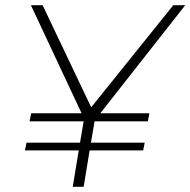

<svg xmlns="http://www.w3.org/2000/svg" viewBox="-20 -719 733 739"><path d="M302 0H260L283 -140H76L82 -170H288L302 -252H94L100 -283H294L99 -699H144L331 -306L647 -699H693L366 -283H555L549 -252H344L330 -170H537L531 -140H325Z"/></svg>

Font: Argentum Sans ExtraLight
Style: Italic
Weight: 200
Italic angle: -11°
Designer: Julieta Ulanovsky (font), Cristiano Sobral (main changes and remaster)
Foundry: Julieta Ulanovsky (font), Cristiano Sobral (main changes and remaster)
Version: Version 2.007;June 15, 2022;FontCreator 14.0.0.2814 64-bit; 